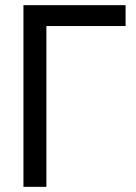

<svg xmlns="http://www.w3.org/2000/svg" viewBox="-20 -725 527 745"><path d="M71 0V-705H467.3V-624H160V0Z"/></svg>

Font: TikTok Sans Light
Style: Regular
Weight: 300
Version: Version 4.000